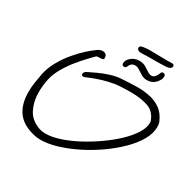

<svg xmlns="http://www.w3.org/2000/svg" viewBox="-168 -914 1136 1128"><g transform="rotate(30 400.0 -350.5)"><path d="M242 38Q220 38 198 33Q116 14 78.5 -37Q41 -88 41 -172Q41 -201 45.5 -232.5Q50 -264 57 -300Q67 -348 92.5 -393Q118 -438 150 -476Q182 -514 212 -541Q242 -568 261 -581Q267 -587 278.5 -592Q290 -597 301 -597Q312 -597 321 -590Q330 -583 330 -566Q330 -556 319 -554.5Q308 -553 296 -553Q284 -553 280 -549Q271 -540 246 -514Q221 -488 191.5 -452Q162 -416 137.5 -374Q113 -332 104 -291Q99 -268 96.5 -245Q94 -222 94 -199Q94 -137 119.5 -86.5Q145 -36 208 -14Q226 -8 249 -8Q290 -8 343 -25Q396 -42 452 -71.5Q508 -101 561 -138Q614 -175 657 -215.5Q700 -256 725 -295.5Q750 -335 750 -368Q750 -371 750 -374.5Q750 -378 749 -381Q729 -437 680 -453.5Q631 -470 566 -470Q549 -470 531 -469.5Q513 -469 494 -468Q457 -466 417.5 -456.5Q378 -447 343.5 -434.5Q309 -422 287 -412Q280 -409 274 -409Q262 -409 262 -421Q262 -426 266.5 -433Q271 -440 281 -444Q302 -454 333.5 -469Q365 -484 404.5 -496.5Q444 -509 488 -511Q511 -512 534.5 -513.5Q558 -515 583 -515Q626 -515 667 -506.5Q708 -498 742 -473.5Q776 -449 796 -400Q798 -393 799 -385.5Q800 -378 800 -370Q800 -326 773 -279Q746 -232 699.5 -186.5Q653 -141 595 -100.5Q537 -60 474.5 -29Q412 2 352 20Q292 38 242 38ZM608 -578Q587 -578 569.5 -588.5Q552 -599 537 -609Q522 -619 507 -619Q480 -619 469 -590Q465 -579 454 -579Q438 -579 438 -594Q438 -617 461 -636Q484 -655 515 -655Q540 -655 557.5 -645Q575 -635 590 -624.5Q605 -614 619 -614Q632 -614 642.5 -627Q653 -640 657 -653Q660 -664 670 -664Q687 -664 687 -647Q687 -625 665 -601.5Q643 -578 608 -578ZM519 -700Q488 -698 479.5 -704Q471 -710 471 -719Q471 -730 481.5 -733Q492 -736 512 -738Q517 -739 525 -739Q533 -739 543 -739Q574 -739 617 -738Q660 -737 689 -738Q703 -738 703 -724Q703 -718 695.5 -711.5Q688 -705 668 -703Q649 -702 627 -701.5Q605 -701 585 -701Q564 -701 546.5 -701Q529 -701 519 -700Z"/></g></svg>

Font: Grape Nuts
Style: Regular
Weight: 400
Designer: Robert E. Leuschke
Foundry: Robert E. Leuschke
Version: Version 1.010; ttfautohint (v1.8.3)